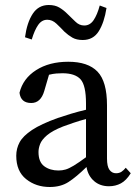

<svg xmlns="http://www.w3.org/2000/svg" viewBox="-20 -735 549 768"><path d="M416 10Q380 10 356 -11Q332 -32 326 -67Q285 -27 254 -7Q223 13 179 13Q124 13 84.5 -18.5Q45 -50 45 -112Q45 -141 58.5 -166Q72 -191 108 -215Q144 -239 211 -263Q234 -271 264 -280Q294 -289 324 -296V-321Q324 -394 302 -418Q280 -442 230 -442Q219 -442 205.5 -441Q192 -440 176 -436L157 -371Q143 -323 105 -323Q63 -323 58 -364Q72 -421 124.5 -454.5Q177 -488 253 -488Q332 -488 370 -448.5Q408 -409 408 -314V-101Q408 -69 418 -55.5Q428 -42 444 -42Q457 -42 466 -48Q475 -54 483 -64L503 -42Q485 -13 463.5 -1.5Q442 10 416 10ZM134 -127Q134 -87 157 -70Q180 -53 214 -53Q229 -53 242.5 -57Q256 -61 275 -72.5Q294 -84 324 -106V-259Q298 -252 273 -243.5Q248 -235 232 -229Q189 -212 168 -194Q147 -176 140.5 -159Q134 -142 134 -127ZM80 -586Q88 -645 111 -680Q134 -715 175 -715Q200 -715 217 -705Q234 -695 248 -681Q266 -664 281.5 -648.5Q297 -633 317 -633Q340 -633 354.5 -654.5Q369 -676 379 -713L406 -703Q397 -645 375 -610Q353 -575 311 -575Q286 -575 269.5 -584.5Q253 -594 238 -608Q222 -625 205.5 -640.5Q189 -656 169 -656Q147 -656 132.5 -635Q118 -614 107 -577Z"/></svg>

Font: Source Serif Pro
Style: Regular
Weight: 400
Designer: Frank Grießhammer
Foundry: Adobe Systems Incorporated
Version: Version 3.001;hotconv 1.0.111;makeotfexe 2.5.65597